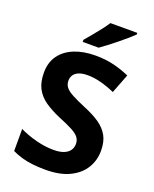

<svg xmlns="http://www.w3.org/2000/svg" viewBox="-170 -1028 906 1132"><g transform="rotate(20 283.0 -462.0)"><path d="M527.6 -206.9Q527.6 -146.5 497.5 -97.4Q467.5 -48.4 407.5 -19.2Q347.6 10 257.4 10Q211.9 10 175.4 5.7Q138.9 1.4 107.7 -7.6Q76.4 -16.7 46.7 -30.7V-169.2Q96.2 -145.2 153 -130.7Q209.9 -116.2 261.4 -116.2Q299.7 -116.2 324.7 -125.9Q349.8 -135.7 362.3 -153.1Q374.8 -170.6 374.8 -193.4Q374.8 -218.6 361 -235.9Q347.2 -253.2 315.9 -269.7Q284.6 -286.3 230.6 -308Q174.5 -331.9 134.7 -359.6Q94.9 -387.3 74.1 -427.1Q53.3 -466.9 53.3 -525.5Q53.3 -589.8 85.3 -634Q117.4 -678.2 174.4 -701.1Q231.4 -724 306.3 -724Q372 -724 425.3 -710.3Q478.6 -696.5 521 -677.3L474.1 -556.4Q431.6 -575.4 387.5 -587.3Q343.4 -599.2 301.9 -599.2Q269.1 -599.2 247.6 -590.5Q226.1 -581.8 215.7 -566.2Q205.3 -550.6 205.3 -530.6Q205.3 -506.2 219.1 -488.9Q232.9 -471.6 264.7 -454.8Q296.6 -437.9 351.5 -414.7Q407.8 -391.7 447.1 -364.6Q486.3 -337.5 507 -300.2Q527.6 -262.9 527.6 -206.9ZM491 -923.6Q476.5 -909.6 453.4 -889.3Q430.3 -869 403.4 -847.5Q376.5 -826 351.1 -806.5Q325.7 -787 306.5 -773.6H206.4V-786.8Q222.6 -805.8 244.1 -831.5Q265.5 -857.2 286.8 -884.4Q308.1 -911.6 322.1 -933.6H491Z"/></g></svg>

Font: Noto Sans Meetei Mayek
Style: Regular
Weight: 400
Designer: Monotype Design Team and Neelakash Kshetrimayum
Foundry: Monotype Imaging Inc.
Version: Version 2.002